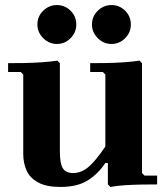

<svg xmlns="http://www.w3.org/2000/svg" viewBox="-20 -730 666 760"><path d="M542 -45 552 -35H602V0Q576 0 542.5 0.5Q509 1 476 3Q443 5 417 10L407 0V-85H397Q369 -42 327.5 -16Q286 10 219 10Q164 10 131.5 -7.5Q99 -25 85.5 -54.5Q72 -84 72 -120V-435L62 -445H12V-480Q38 -480 74 -480.5Q110 -481 145.5 -483.5Q181 -486 207 -490L217 -480V-130Q217 -82 229 -63.5Q241 -45 269 -45Q301 -45 329 -68Q357 -91 397 -150V-435L387 -445H337V-480Q363 -480 399 -480.5Q435 -481 470.5 -483.5Q506 -486 532 -490L542 -480ZM421 -556Q390 -556 367 -579Q344 -602 344 -633Q344 -665 367 -687.5Q390 -710 421 -710Q453 -710 475.5 -687.5Q498 -665 498 -633Q498 -602 475.5 -579Q453 -556 421 -556ZM205 -556Q174 -556 151 -579Q128 -602 128 -633Q128 -665 151 -687.5Q174 -710 205 -710Q237 -710 259.5 -687.5Q282 -665 282 -633Q282 -602 259.5 -579Q237 -556 205 -556Z"/></svg>

Font: Brygada 1918
Style: Bold
Weight: 700
Designer: Mateusz Machalski | Borys Kosmynka | Przemek Hoffer
Foundry: NIEPODLEGLA 2018
Version: Version 3.006